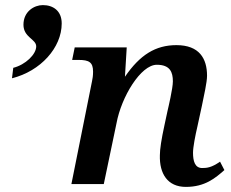

<svg xmlns="http://www.w3.org/2000/svg" viewBox="-20 -722 906 753"><path d="M27 -415C139 -443 222 -535 222 -630C222 -680 188 -702 148 -702C114 -702 72 -677 72 -625C72 -575 122 -569 122 -540C122 -509 80 -468 32 -456ZM860 -55 843 -88C810 -65 792 -63 773 -63C744 -63 737 -91 737 -123C737 -145 746 -191 754 -225L772 -308C780 -348 792 -399 792 -425C792 -492 762 -545 672 -545C590 -545 529 -507 470 -421L477 -536H273L263 -487H288C329 -487 345 -478 345 -441C345 -424 343 -414 341 -404L260 0H387L437 -239C456 -342 532 -468 595 -468C647 -468 658 -439 658 -403C658 -375 640 -300 637 -287L625 -231C613 -176 607 -137 607 -113C605 -41 637 11 709 11C784 11 825 -24 860 -55Z"/></svg>

Font: Noto Serif Semi
Style: Italic
Weight: 600
Italic angle: -12°
Designer: Monotype Design Team
Foundry: Monotype Imaging Inc.
Version: Version 1.901